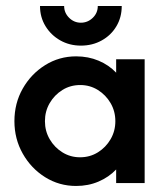

<svg xmlns="http://www.w3.org/2000/svg" viewBox="-20 -616 557 646"><path d="M236.1 9.7Q179.2 9.7 131.9 -19.8Q84.7 -49.3 56.6 -99Q28.5 -148.6 28.5 -208.3Q28.5 -268.8 56.6 -318.1Q84.7 -367.4 131.9 -396.9Q179.2 -426.4 236.1 -426.4Q277.1 -426.4 311.8 -411.8Q346.5 -397.2 370.8 -371.5V-416.7H466.7V0H370.8V-45.8Q346.5 -20.1 311.8 -5.2Q277.1 9.7 236.1 9.7ZM249.3 -86.8Q282.6 -86.8 309.4 -103.5Q336.1 -120.1 352.1 -147.6Q368.1 -175 368.1 -208.3Q368.1 -241.7 352.1 -269.1Q336.1 -296.5 309.4 -313.2Q282.6 -329.9 250 -329.9Q216.7 -329.9 189.9 -313.2Q163.2 -296.5 147.2 -269.1Q131.2 -241.7 131.2 -208.3Q131.2 -175 147.2 -147.6Q163.2 -120.1 189.9 -103.5Q216.7 -86.8 249.3 -86.8ZM252.1 -462.5Q213.9 -462.5 182.6 -480.2Q151.4 -497.9 133 -528.1Q114.6 -558.3 114.6 -595.8H195.8Q195.8 -572.9 212.5 -556.2Q229.2 -539.6 252.1 -539.6Q275 -539.6 292 -555.9Q309 -572.2 309 -595.8H389.6Q389.6 -557.6 371.5 -527.4Q353.5 -497.2 322.2 -479.9Q291 -462.5 252.1 -462.5Z"/></svg>

Font: Afacad SemiBold
Style: Regular
Weight: 600
Designer: Kristian Moeller
Foundry: Dicotype
Version: Version 1.000